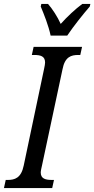

<svg xmlns="http://www.w3.org/2000/svg" viewBox="-37 -951 477 971"><path d="M219 -771H303C336 -820 384 -880 417 -918L420 -931H379C346 -907 302 -866 270 -830C254 -866 228 -906 206 -931H172L169 -918C185 -880 209 -820 219 -771ZM-17 0H227L236 -41H226C193 -41 169 -47 169 -79C169 -87 173 -103 176 -117L279 -600C291 -664 323 -673 359 -673H369L378 -714H133L124 -673H135C168 -673 191 -667 191 -635C191 -628 189 -617 186 -603L83 -114C70 -50 37 -41 2 -41H-8Z"/></svg>

Font: Noto Serif ExtraCondensed
Style: Italic
Weight: 400
Width: 2
Italic angle: -12°
Designer: Monotype Design Team
Foundry: Monotype Imaging Inc.
Version: Version 2.014